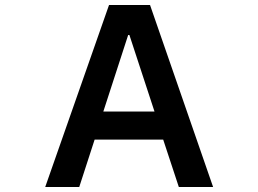

<svg xmlns="http://www.w3.org/2000/svg" viewBox="-20 -753 1040 773"><path d="M299 0H162L419 -733H584L838 0H700L637 -191H361ZM496 -612 396 -304H602L501 -612Z"/></svg>

Font: IBM Plex Sans JP SemiBold
Style: Regular
Weight: 600
Designer: Mike Abbink; Paul van der Laan; Pieter van Rosmalen; Wujin Sim; Yejin Wi; Jinhee Kim; Boomi Park; Yona Kim; Kichan Ma
Foundry: Sandoll Inc.
Version: Version 1.001